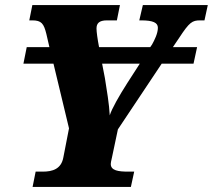

<svg xmlns="http://www.w3.org/2000/svg" viewBox="-20 -734 836 754"><path d="M108 0H494L507 -60H484C445 -60 415 -64 415 -90C415 -94 416 -100 420 -117L443 -226L615 -484H740L754 -549H659L684 -586C724 -647 735 -654 766 -654H783L796 -714H541L527 -654H534C581 -654 600 -645 600 -625C600 -603 587 -577 577 -559L570 -549H369C363 -580 359 -609 359 -622C359 -642 369 -654 400 -654H439L451 -714H107L95 -654H107C143 -654 152 -641 162 -601L174 -549H85L72 -484H190L251 -230L229 -117C221 -70 186 -60 148 -60H120ZM392 -427 381 -484H529L480 -408C448 -358 419 -307 411 -281C409 -324 399 -383 392 -427Z"/></svg>

Font: Noto Serif SemiCondensed Black
Style: Italic
Weight: 900
Width: 4
Italic angle: -12°
Designer: Monotype Design Team
Foundry: Monotype Imaging Inc.
Version: Version 2.014